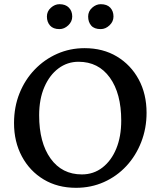

<svg xmlns="http://www.w3.org/2000/svg" viewBox="-20 -885 767 917"><path d="M343 12Q255 12 188.5 -28Q122 -68 84.5 -138Q47 -208 47 -297Q47 -374 73 -439Q99 -504 145.5 -552.5Q192 -601 253 -628Q314 -655 384 -655Q472 -655 538.5 -615Q605 -575 642.5 -505.5Q680 -436 680 -346Q680 -272 654.5 -206.5Q629 -141 583.5 -92Q538 -43 476.5 -15.5Q415 12 343 12ZM371 -52Q427 -52 469.5 -85Q512 -118 535.5 -175.5Q559 -233 559 -309Q559 -439 504.5 -514.5Q450 -590 355 -590Q302 -590 259.5 -558.5Q217 -527 192 -469.5Q167 -412 167 -334Q167 -204 221.5 -128Q276 -52 371 -52ZM461 -746Q430 -746 415.5 -763Q401 -780 401 -806Q401 -831 420 -848Q439 -865 461 -865Q491 -865 506.5 -848.5Q522 -832 522 -806Q522 -782 503 -764Q484 -746 461 -746ZM264 -746Q234 -746 219 -763Q204 -780 204 -806Q204 -831 223 -848Q242 -865 264 -865Q293 -865 309 -848.5Q325 -832 325 -806Q325 -782 306 -764Q287 -746 264 -746Z"/></svg>

Font: Petrona SemiBold
Style: Regular
Weight: 600
Designer: Ringo R. Seeber
Foundry: Ringo R. Seeber
Version: Version 2.001; ttfautohint (v1.8.3)